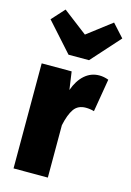

<svg xmlns="http://www.w3.org/2000/svg" viewBox="-124 -879 640 941"><g transform="rotate(15 196.5 -409.0)"><path d="M379 -540 351 -373Q330 -379 309 -379Q269 -379 249 -350.5Q229 -322 217 -266V0H43V-533H195L208 -442Q226 -493 258 -521Q290 -549 332 -549Q355 -549 379 -540ZM334 -818 393 -753 263 -608H159L29 -753L88 -818L211 -724Z"/></g></svg>

Font: Fira Sans Condensed ExtraBold
Style: Regular
Weight: 800
Width: 3
Designer: Carrois Corporate & Edenspiekermann AG
Foundry: Carrois Corporate GbR & Edenspiekermann AG
Version: Version 4.203